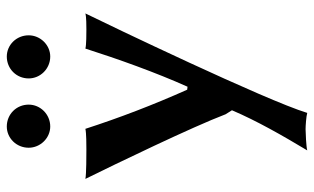

<svg xmlns="http://www.w3.org/2000/svg" viewBox="-204 -506 946 579"><g transform="rotate(-90 269.5 -216.0)"><path d="M20 -432C65 -341 177 -109 215 -9L227 10C195 85 151 162 106 237C116 234 160 232 170 232C180 232 209 234 219 237C257 112 486 -365 519 -432C509 -429 480 -429 470 -429C460 -429 423 -429 413 -432C381 -332 341 -220 298 -124L289 -125C243 -228 204 -330 171 -432C158 -429 122 -429 108 -429C95 -429 34 -429 20 -432ZM114 -603C114 -568 143 -538 178 -538C215 -538 244 -568 244 -603C244 -640 215 -669 178 -669C143 -669 114 -640 114 -603ZM323 -603C323 -568 352 -538 389 -538C424 -538 453 -568 453 -603C453 -640 424 -669 389 -669C352 -669 323 -640 323 -603Z"/></g></svg>

Font: Libertinus Sans
Style: Bold
Weight: 700
Designer: Philipp H. Poll, Khaled Hosny
Foundry: Caleb Maclennan
Version: Version 7.050;RELEASE